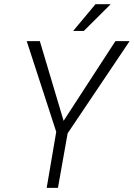

<svg xmlns="http://www.w3.org/2000/svg" viewBox="-20 -910 648 930"><path d="M288.1 -324.7 539.1 -710.9H607.9L307.6 -264.2L260.7 0H206.1L252.4 -271.5L109.4 -710.9H172.9ZM442.4 -889.6H516.1L386.2 -760.3H334.5Z"/></svg>

Font: TypoPRO Roboto Mono
Style: Italic
Weight: 300
Designer: Google
Version: Version 2.000986; 2015; ttfautohint (v1.3)